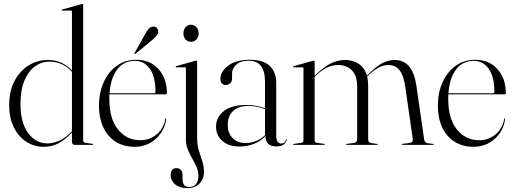

<svg xmlns="http://www.w3.org/2000/svg" viewBox="-20 -750 2659 994"><path d="M27.5 -205Q27.5 -279 55.5 -331.5Q83.5 -384 129 -411.8Q174.5 -439.5 227 -439.5Q267 -439.5 298.5 -424.8Q330 -410 352.5 -385.5V-690Q352.5 -695 347.5 -695H302Q299.5 -695 299.5 -697.5Q299.5 -700 302.5 -701L400 -728Q404 -729.5 406.5 -729.5Q410.5 -729.5 410.5 -725V-23Q410.5 -12.5 422.5 -10.5L458 -5.5Q462.5 -5.5 462.5 -2.5Q462.5 0 459 0H367Q352.5 0 352.5 -18V-64Q312 -21.5 278.2 -5.8Q244.5 10 206.5 10Q156.5 10 115.8 -16.5Q75 -43 51.2 -91.5Q27.5 -140 27.5 -205ZM86 -212Q86 -114.5 125.8 -61Q165.5 -7.5 227 -7.5Q254.5 -7.5 287.5 -21.8Q320.5 -36 352.5 -71V-378Q332 -402 302.2 -416.5Q272.5 -431 235.5 -431Q195 -431 161 -406.2Q127 -381.5 106.5 -332.8Q86 -284 86 -212Z M844 -269Q844 -261.5 835.5 -261.5H546.5Q546 -250 546 -238Q546 -135.5 590.8 -79.8Q635.5 -24 706.5 -24Q754 -24 790.5 -53.8Q827 -83.5 836 -134.5Q836.5 -138 838 -138Q841 -138 840.5 -133.5Q832 -71.5 786.2 -30.8Q740.5 10 676.5 10Q593 10 542.8 -47.2Q492.5 -104.5 492.5 -203.5Q492.5 -270.5 516.8 -324.2Q541 -378 584.2 -409.2Q627.5 -440.5 685.5 -440.5Q757.5 -440.5 800.8 -392.2Q844 -344 844 -269ZM678.5 -435Q620 -435 586.2 -389.8Q552.5 -344.5 547 -267H777.5Q785 -267 785 -275Q785 -352 755.8 -393.5Q726.5 -435 678.5 -435ZM730 -571Q740 -590.5 750.2 -601.5Q760.5 -612.5 773.5 -612.5Q786 -612.5 792.5 -604.8Q799 -597 799 -588Q799 -575 789.8 -564.2Q780.5 -553.5 767.5 -542.5L681.5 -471.5Q678 -469 676 -471Q674.5 -472.5 677 -476Z M968.5 -533.5Q951 -533.5 940.2 -546.2Q929.5 -559 929.5 -577.5Q929.5 -596.5 940.8 -609.2Q952 -622 968.5 -622Q986 -622 997.2 -609Q1008.5 -596 1008.5 -577.5Q1008.5 -559 997.2 -546.2Q986 -533.5 968.5 -533.5ZM1000.5 -37Q1000.5 0 1009.2 28.5Q1018 57 1027 83.8Q1036 110.5 1036 141Q1036 176.5 1013 200.2Q990 224 950 224Q910.5 224 887 204.8Q863.5 185.5 863.5 158Q863.5 120.5 894 120.5Q908 120.5 916.5 130Q925 139.5 925 155V176Q925 218 959 218Q983 218 995 202.8Q1007 187.5 1007 160.5Q1007 136 997.2 114Q987.5 92 974.8 70.2Q962 48.5 952.2 24.2Q942.5 0 942.5 -30V-396.5Q942.5 -401.5 937.5 -401.5H892.5Q889.5 -401.5 889.5 -404Q889.5 -406.5 892.5 -407.5L988 -434.5Q994.5 -436 996.5 -436Q1000.5 -436 1000.5 -430Z M1098.5 -94.5Q1098.5 -142.5 1138.2 -174.5Q1178 -206.5 1255 -206.5Q1286.5 -206.5 1309.8 -201.5Q1333 -196.5 1352 -189.5V-326Q1352 -435.5 1269 -435.5Q1223 -435.5 1202.2 -414.5Q1181.5 -393.5 1181.5 -372.5V-344Q1181.5 -328 1171.8 -319Q1162 -310 1148 -310Q1136.5 -310 1128.8 -318.2Q1121 -326.5 1121 -342.5Q1121 -379 1160.8 -409.8Q1200.5 -440.5 1275 -440.5Q1343.5 -440.5 1376.8 -408.5Q1410 -376.5 1410 -321V-49.5Q1410 -26 1417 -16.5Q1424 -7 1435 -7Q1457.5 -7 1460 -27.5Q1460.5 -30 1462.5 -30Q1464 -30 1464 -27.5Q1464 -17 1451.5 -4.5Q1439 8 1411.5 8Q1354.5 8 1354.5 -46Q1330.5 -19.5 1295 -5.5Q1259.5 8.5 1219.5 8.5Q1164 8.5 1131.2 -20.2Q1098.5 -49 1098.5 -94.5ZM1159 -104Q1159 -61 1184.2 -35.2Q1209.5 -9.5 1251 -9.5Q1278.5 -9.5 1305.2 -19.8Q1332 -30 1352 -50.5V-185Q1333 -192 1312 -196.8Q1291 -201.5 1266 -201.5Q1213 -201.5 1186 -174.5Q1159 -147.5 1159 -104Z M1609 -431V-358L1615.5 -364.5Q1663 -409 1697.8 -424.2Q1732.5 -439.5 1766.5 -439.5Q1807 -439.5 1837.5 -419.2Q1868 -399 1879.5 -358L1886.5 -365Q1929 -407.5 1959.8 -423.5Q1990.5 -439.5 2023.5 -439.5Q2116 -439.5 2135.5 -307.5L2176 -28Q2178.5 -11 2194.5 -8.5L2222 -5Q2225.5 -4.5 2225.5 -2.5Q2225.5 0 2222 0H2064Q2060 0 2060 -2.5Q2060 -4.5 2065 -5.5L2101.5 -10Q2111 -11.5 2114.8 -17.2Q2118.5 -23 2117 -30L2078 -302Q2069.5 -359 2048.8 -386.2Q2028 -413.5 1990 -413.5Q1943 -413.5 1889.5 -362L1881 -353.5Q1886 -333 1886 -308V-27.5Q1886 -11.5 1904 -9L1932 -5Q1935.5 -4.5 1935.5 -2.5Q1935.5 0 1931.5 0H1776Q1772 0 1772 -2.5Q1772 -5.5 1777 -5.5L1813 -10Q1823 -12 1826 -17.5Q1829 -23 1829 -29.5V-302Q1829 -359 1801.5 -386.2Q1774 -413.5 1730.5 -413.5Q1703 -413.5 1675.8 -401.5Q1648.5 -389.5 1618.5 -361.5L1609 -352.5V-23Q1609 -12 1621 -10.5L1657 -5.5Q1661 -5.5 1661 -2.5Q1661 0 1657.5 0H1500Q1497 0 1497 -2.5Q1497 -4 1501 -5L1539 -10.5Q1551 -12.5 1551 -22V-396.5Q1551 -401.5 1546 -401.5H1500Q1497.5 -401.5 1497.5 -404Q1497.5 -406 1501 -407.5L1598.5 -435Q1602 -436 1605 -436Q1609 -436 1609 -431Z M2598.5 -269Q2598.5 -261.5 2590 -261.5H2301Q2300.5 -250 2300.5 -238Q2300.5 -135.5 2345.2 -79.8Q2390 -24 2461 -24Q2508.5 -24 2545 -53.8Q2581.5 -83.5 2590.5 -134.5Q2591 -138 2592.5 -138Q2595.5 -138 2595 -133.5Q2586.5 -71.5 2540.8 -30.8Q2495 10 2431 10Q2347.5 10 2297.2 -47.2Q2247 -104.5 2247 -203.5Q2247 -270.5 2271.2 -324.2Q2295.5 -378 2338.8 -409.2Q2382 -440.5 2440 -440.5Q2512 -440.5 2555.2 -392.2Q2598.5 -344 2598.5 -269ZM2433 -435Q2374.5 -435 2340.8 -389.8Q2307 -344.5 2301.5 -267H2532Q2539.5 -267 2539.5 -275Q2539.5 -352 2510.2 -393.5Q2481 -435 2433 -435Z"/></svg>

Font: Fraunces 144pt S000 Light
Style: Regular
Weight: 300
Version: Version 1.000; ttfautohint (v1.8.3)